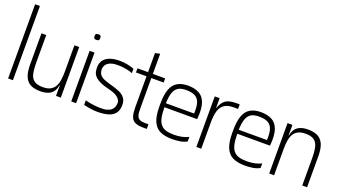

<svg xmlns="http://www.w3.org/2000/svg" viewBox="-70 -1590 4013 2261"><g transform="rotate(20 1936.5 -459.0)"><path d="M70 0V-930H130.2V0Z M475 12.2Q406.8 12.2 359 -9.3Q311.2 -30.8 285.4 -83.5Q259.7 -136.2 257.2 -228.2V-634H317.3V-286.5Q318.2 -232.5 323 -187.7Q327.8 -142.8 344.3 -110.6Q360.8 -78.3 395.2 -60.9Q429.7 -43.5 488 -43.5Q545.5 -43.5 581.3 -62.8Q617.2 -82 636.5 -116.4Q655.8 -150.8 663 -197.1Q670.2 -243.3 670.2 -297.3V-189.3Q670.2 -116.3 647.8 -72Q625.5 -27.7 582.2 -7.8Q538.8 12.2 475 12.2ZM657.2 -130.5 667.3 -195.3 702.2 -170.3V-130.5ZM670.2 0V-189.3V-634H730.3V0Z M860.8 0V-634H922V0ZM891.3 -781.8Q881.2 -781.8 872.9 -784.3Q864.7 -786.8 860.2 -794.4Q855.7 -802 855.7 -817.5Q855.7 -840.8 865.9 -846.7Q876.2 -852.5 891.4 -852.5Q906.7 -852.5 916.9 -846.7Q927.2 -840.8 927.2 -817.5Q927.2 -802 922.6 -794.4Q918 -786.8 909.7 -784.3Q901.5 -781.8 891.3 -781.8Z M1191.8 10Q1149.2 10 1105.2 3.4Q1061.2 -3.2 1017.8 -13.7V-70.7Q1063 -59 1105.8 -52.8Q1148.7 -46.7 1191.2 -44.7Q1251 -42 1287.6 -52.2Q1324.2 -62.3 1343.6 -79.6Q1363 -96.8 1370.6 -116.8Q1378.2 -136.8 1379.8 -153.8Q1384 -187.8 1368 -211.3Q1352 -234.8 1326.4 -250.2Q1300.8 -265.5 1274.6 -274Q1248.3 -282.5 1230.5 -286.5Q1154.3 -304.7 1109.5 -326.8Q1064.7 -348.8 1042.8 -374.2Q1020.8 -399.7 1014.6 -428.2Q1008.3 -456.7 1009.2 -486.5Q1010.8 -542.8 1041.2 -578.5Q1071.7 -614.2 1123.6 -630.4Q1175.5 -646.7 1240.7 -645.3Q1295.3 -644.3 1339.4 -634.9Q1383.5 -625.5 1418 -612V-556.8Q1389.2 -568.5 1359.4 -575.2Q1329.7 -582 1300.3 -585.8Q1271 -589.5 1240.3 -589.5Q1180.5 -591.2 1142.8 -576.8Q1105 -562.5 1087.5 -537.6Q1070 -512.7 1069 -481.7Q1069 -437.7 1089.7 -411.8Q1110.3 -385.8 1150.1 -370.4Q1189.8 -355 1245.8 -340Q1300.8 -325 1346.1 -305.2Q1391.3 -285.5 1417.2 -250.7Q1443.2 -215.8 1440.7 -155.3Q1438.2 -92.7 1406.8 -56.4Q1375.5 -20.2 1320.8 -5.1Q1266 10 1191.8 10Z M1765.2 0Q1692.3 0 1655 -20.4Q1617.7 -40.8 1605.3 -84.4Q1593 -128 1593 -196.3V-414H1653.2V-216.2Q1653.2 -181 1654.9 -152.1Q1656.7 -123.2 1666.4 -102.1Q1676.2 -81 1698.4 -69.6Q1720.7 -58.2 1762.5 -58.2H1807.7V0ZM1460.5 -581.3V-633.3H1807.7V-581.3ZM1593 -275V-872L1653.2 -886V-275Z M2126.7 10.8Q2036.5 10.8 1976.2 -17.2Q1915.8 -45.3 1886 -113.8Q1856.2 -182.3 1856.2 -302.3V-332Q1856.2 -450 1882.8 -518.4Q1909.3 -586.8 1962.8 -616.7Q2016.2 -646.5 2095.5 -646Q2176.7 -645.2 2231.5 -615.8Q2286.3 -586.3 2311.3 -517.8Q2336.3 -449.2 2327.2 -332L2325 -311.2H1915.7Q1916 -230.3 1927.9 -178.4Q1939.8 -126.5 1965.8 -97.3Q1991.7 -68.2 2032.2 -56.6Q2072.8 -45 2130.2 -45Q2185.5 -45 2232.5 -55.6Q2279.5 -66.2 2311.3 -83.7V-26.3Q2276 -5.5 2227.3 2.7Q2178.7 10.8 2126.7 10.8ZM1915.7 -361H2269.5Q2273.5 -438.5 2259.8 -488.5Q2246.2 -538.5 2207.3 -563.4Q2168.5 -588.3 2095.5 -589.3Q2025.2 -590.8 1987.1 -565.5Q1949 -540.2 1933.4 -489.2Q1917.8 -438.3 1915.7 -361Z M2429 0V-634H2490.2V-512.2H2493.2Q2512.5 -567 2540 -595.9Q2567.5 -624.8 2604.7 -635.4Q2641.8 -646 2689.8 -646H2737.2V-588.8H2678.8Q2608.8 -588.8 2567.6 -561.2Q2526.3 -533.5 2508.2 -477.1Q2490.2 -420.7 2490.2 -334V0Z M3039.7 10.8Q2949.5 10.8 2889.2 -17.2Q2828.8 -45.3 2799 -113.8Q2769.2 -182.3 2769.2 -302.3V-332Q2769.2 -450 2795.8 -518.4Q2822.3 -586.8 2875.8 -616.7Q2929.2 -646.5 3008.5 -646Q3089.7 -645.2 3144.5 -615.8Q3199.3 -586.3 3224.3 -517.8Q3249.3 -449.2 3240.2 -332L3238 -311.2H2828.7Q2829 -230.3 2840.9 -178.4Q2852.8 -126.5 2878.8 -97.3Q2904.7 -68.2 2945.2 -56.6Q2985.8 -45 3043.2 -45Q3098.5 -45 3145.5 -55.6Q3192.5 -66.2 3224.3 -83.7V-26.3Q3189 -5.5 3140.3 2.7Q3091.7 10.8 3039.7 10.8ZM2828.7 -361H3182.5Q3186.5 -438.5 3172.8 -488.5Q3159.2 -538.5 3120.3 -563.4Q3081.5 -588.3 3008.5 -589.3Q2938.2 -590.8 2900.1 -565.5Q2862 -540.2 2846.4 -489.2Q2830.8 -438.3 2828.7 -361Z M3403.2 -334V-442Q3403.2 -515 3425.4 -559.3Q3447.7 -603.7 3491.1 -623.6Q3534.5 -643.5 3597.5 -643.5Q3666.5 -643.5 3714.4 -621.2Q3762.3 -598.8 3788.4 -545.4Q3814.5 -492 3816.2 -398.2L3756 -344.8Q3755.2 -398.8 3749.9 -443.2Q3744.7 -487.7 3728.1 -519.9Q3711.5 -552.2 3677.6 -569.6Q3643.7 -587 3585.3 -587Q3528 -587 3492.1 -567.8Q3456.2 -548.5 3436.8 -514.5Q3417.5 -480.5 3410.3 -434.2Q3403.2 -388 3403.2 -334ZM3342 0V-631.3H3403.2V-442V0ZM3405.2 -436 3370.2 -461V-500H3416.2ZM3756 0V-359.5L3816.2 -403.2V0Z"/></g></svg>

Font: Matangi Light
Style: Regular
Weight: 300
Designer: Prashant Pant
Foundry: The Graphic Ant
Version: Version 3.002